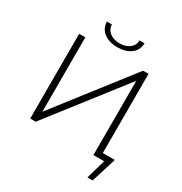

<svg xmlns="http://www.w3.org/2000/svg" viewBox="-229 -1044 1304 1373"><g transform="rotate(30 422.5 -357.5)"><path d="M126 0V-700H177V-86L654 -700H699V0H648V-613L171 0ZM410 -753Q341 -753 298.5 -785.5Q256 -818 254 -875H295Q297 -834 328.5 -809.5Q360 -785 410 -785Q459 -785 491 -809.5Q523 -834 524 -875H565Q564 -818 521 -785.5Q478 -753 410 -753ZM691 160 741 -16 764 0H648V-46H798L734 160Z"/></g></svg>

Font: MOST Montserrat Light
Style: Regular
Weight: 300
Designer: Julieta Ulanovsky
Foundry: Julieta Ulanovsky
Version: Version 8.000;March 11, 2024;FontCreator 15.0.0.2926 64-bit